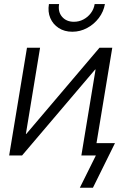

<svg xmlns="http://www.w3.org/2000/svg" viewBox="-20 -754 589 931"><path d="M438 0H374.5L443.4 -417H441.4L86.9 0H24.4L110.8 -522.5H174.3L105.5 -104.5H107.4L462.4 -522.5H524.4ZM330.6 -600.1Q292.5 -600.1 264.6 -618.2Q236.8 -636.2 223.9 -666.5Q210.9 -696.8 217.3 -734.4H266.6Q260.3 -696.8 281 -672.6Q301.8 -648.4 338.4 -648.4Q363.3 -648.4 384.5 -659.7Q405.8 -670.9 420.4 -690.2Q435.1 -709.5 439 -734.4H488.8Q482.4 -697.3 459.2 -666.7Q436 -636.2 402.3 -618.2Q368.7 -600.1 330.6 -600.1ZM367.2 156.2 444.8 0H403.3L413.1 -60.1H537.6L430.7 156.2Z"/></svg>

Font: Inter 28pt Light
Style: Italic
Weight: 300
Italic angle: -9.3988°
Designer: Rasmus Andersson
Foundry: rsms
Version: Version 4.001;git-66647c0bb